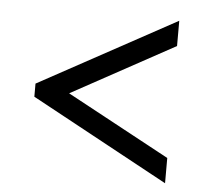

<svg xmlns="http://www.w3.org/2000/svg" viewBox="-43 -657 644 598"><g transform="rotate(5 279.5 -358.0)"><path d="M494 -104 65 -337V-378L494 -612V-533L172 -357L494 -183Z"/></g></svg>

Font: Noto Serif Thai
Style: Regular
Weight: 400
Designer: Monotype Design Team
Foundry: Monotype Imaging Inc.
Version: Version 2.001